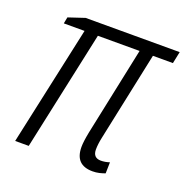

<svg xmlns="http://www.w3.org/2000/svg" viewBox="-103 -628 710 731"><g transform="rotate(20 252.0 -262.0)"><path d="M347 8Q361 8 374 5Q387 2 397 -2L398 -47Q380 -41 363 -41Q331 -41 331 -75Q331 -96 337 -124L413 -484H494L504 -532H123L57 -510L52 -484H136L31 0H86L190 -484H359L284 -127Q276 -87 276 -65Q276 8 347 8Z"/></g></svg>

Font: Noto Sans Display SemiCondensed Light
Style: Italic
Weight: 300
Width: 4
Italic angle: -12°
Designer: Monotype Design Team
Foundry: Monotype Imaging Inc.
Version: Version 1.900